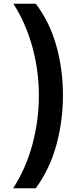

<svg xmlns="http://www.w3.org/2000/svg" viewBox="-20 -852 426 1037"><path d="M51 165Q121 56 155.5 -73.5Q190 -203 190 -336Q190 -469 155 -597.5Q120 -726 52 -832H173Q249 -732 284.5 -604Q320 -476 320 -338Q320 -199 284.5 -69Q249 61 173 165Z"/></svg>

Font: Noto Sans Devanagari UI
Style: Bold
Weight: 700
Designer: Jelle Bosma - Monotype Design Team
Foundry: Monotype Imaging Inc.
Version: Version 2.004; ttfautohint (v1.8.4.7-5d5b)